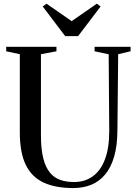

<svg xmlns="http://www.w3.org/2000/svg" viewBox="-20 -992 726 1022"><path d="M370 9Q275.5 9 212.2 -20.2Q149 -49.5 117.2 -114.5Q85.5 -179.5 85.5 -286.5V-703.5L13 -719V-743H280.5V-719L198 -703.5V-272.5Q198 -198.5 210.2 -150Q222.5 -101.5 245.5 -73.5Q268.5 -45.5 301 -34.2Q333.5 -23 374 -23Q431 -23 473.2 -53Q515.5 -83 538.5 -143.5Q561.5 -204 561.5 -294.5L558.5 -703L483.5 -719V-743H675V-719L609 -703.5L605 -298Q604.5 -216.5 587.5 -158.2Q570.5 -100 539.5 -63Q508.5 -26 465.8 -8.5Q423 9 370 9ZM327 -799.5 207.5 -957.5 227.5 -972.5 361.5 -879.5 495.5 -972.5 515.5 -957.5 395.5 -799.5Z"/></svg>

Font: Merriweather 120pt
Style: Regular
Weight: 400
Version: Version 2.100